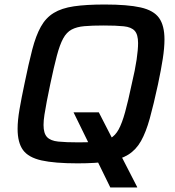

<svg xmlns="http://www.w3.org/2000/svg" viewBox="-20 -716 777 851"><path d="M469 115 306 -218H418L588 113V115ZM324 8Q222 8 164 -5Q106 -18 82 -51Q58 -84 58 -145Q58 -182 66.5 -231.5Q75 -281 89 -347Q107 -435 123 -496.5Q139 -558 161 -597.5Q183 -637 218 -658.5Q253 -680 307.5 -688Q362 -696 444 -696Q546 -696 603.5 -683Q661 -670 685 -636.5Q709 -603 709 -541Q709 -504 701.5 -455.5Q694 -407 680 -341Q661 -253 644 -191.5Q627 -130 605 -91Q583 -52 548.5 -30.5Q514 -9 460 -0.5Q406 8 324 8ZM329 -85Q380 -85 413.5 -88Q447 -91 469 -103Q491 -115 506 -142.5Q521 -170 534.5 -219Q548 -268 564 -344Q579 -407 585.5 -451.5Q592 -496 592 -525Q592 -563 577 -579.5Q562 -596 528.5 -599.5Q495 -603 439 -603Q388 -603 354 -600Q320 -597 297.5 -585Q275 -573 260 -545.5Q245 -518 232 -469Q219 -420 203 -344Q194 -302 187.5 -267.5Q181 -233 177 -207.5Q173 -182 173 -162Q173 -125 188.5 -108.5Q204 -92 238 -88.5Q272 -85 329 -85Z"/></svg>

Font: Saira Thin Medium
Style: Italic
Weight: 500
Italic angle: -12°
Version: Version 1.101